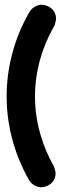

<svg xmlns="http://www.w3.org/2000/svg" viewBox="-20 -782 258 812"><path d="M217 -702C217 -750 172 -762 157 -762C137 -762 117 -751 105 -732C42 -624 8 -499 8 -374C8 -268 33 -143 103 -20C115 -1 135 10 155 10C170 10 215 -2 215 -50C215 -56 210 -75 207 -80C161 -161 128 -263 128 -374C128 -478 157 -582 209 -671C212 -677 217 -696 217 -702Z"/></svg>

Font: LS
Style: Bold
Weight: 700
Designer: BSozoo
Foundry: BSozoo
Version: Version 001.000